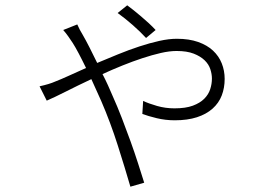

<svg xmlns="http://www.w3.org/2000/svg" viewBox="-20 -638 1040 723"><path d="M530 -495Q509 -518 480 -543.5Q451 -569 423 -589L459 -618Q469 -611 482.5 -600Q496 -589 511 -576.5Q526 -564 540.5 -550.5Q555 -537 566 -525ZM271 -546Q279 -527 292 -506Q303 -487 317 -459.5Q331 -432 346 -401Q384 -417 424.5 -433.5Q465 -450 504.5 -463Q544 -476 580 -484Q616 -492 646 -492Q692 -492 726 -480Q760 -468 782 -447.5Q804 -427 815 -399.5Q826 -372 826 -341Q826 -307 815 -278.5Q804 -250 780.5 -229Q757 -208 721.5 -196.5Q686 -185 638 -185Q603 -185 570 -193Q537 -201 516 -209L519 -258Q540 -248 571.5 -239Q603 -230 637 -230Q679 -230 706 -240Q733 -250 749 -266Q765 -282 771.5 -302Q778 -322 778 -342Q778 -359 772 -377.5Q766 -396 750.5 -411Q735 -426 709.5 -436Q684 -446 645 -446Q618 -446 585.5 -438.5Q553 -431 516.5 -419Q480 -407 441.5 -391.5Q403 -376 366 -359Q377 -338 386.5 -317Q396 -296 404 -277Q422 -237 439 -193Q456 -149 471.5 -106Q487 -63 500 -22.5Q513 18 523 50L471 65Q451 -4 423.5 -90.5Q396 -177 361 -258Q352 -278 342.5 -299Q333 -320 324 -340Q271 -315 227.5 -293Q184 -271 156 -259L129 -313Q147 -317 162 -321.5Q177 -326 188 -331Q209 -339 238.5 -352.5Q268 -366 304 -382Q289 -413 276 -437.5Q263 -462 254 -476Q247 -487 237 -501Q227 -515 218 -525Z"/></svg>

Font: SpoqaHanSansJP-Light
Style: Regular
Weight: 300
Designer: [Source Han Sans]
Ryoko NISHIZUKA  (kana & ideographs); Paul D. Hunt (Latin, Greek & Cyrillic); Wenlong ZHANG  (bopomofo
Foundry: Spoqa (http://bi.spoqa.com)
Version: Version 1.002.20150607